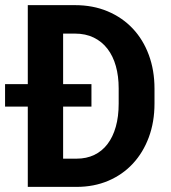

<svg xmlns="http://www.w3.org/2000/svg" viewBox="-33 -731 668 751"><path d="M75.7 0V-314H-13.2V-401.9H75.7V-710.9H259.8Q330.6 -710.9 387.9 -686.8Q445.3 -662.6 486.1 -619.4Q526.9 -576.2 549.1 -516.1Q571.3 -456.1 571.3 -384.3V-325.7Q571.3 -253.9 549.1 -194.1Q526.9 -134.3 486.8 -91.1Q446.8 -47.9 390.6 -23.9Q334.5 0 266.6 0ZM324.7 -314H213.9V-110.4H266.6Q305.2 -110.4 335.7 -125Q366.2 -139.6 387.5 -167.5Q408.7 -195.3 419.9 -235.1Q431.2 -274.9 431.2 -325.7V-385.3Q431.2 -433.1 420.2 -472.4Q409.2 -511.7 387.5 -540Q365.7 -568.4 333.7 -584Q301.8 -599.6 259.8 -599.6H213.9V-401.9H324.7Z"/></svg>

Font: Roboto Mono
Style: Bold
Weight: 700
Designer: Google
Version: Version 2.000985; 2015; ttfautohint (v1.3)